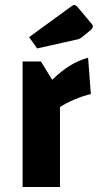

<svg xmlns="http://www.w3.org/2000/svg" viewBox="-20 -745 392 765"><path d="M188 -427Q225 -463 259.5 -484Q294 -505 331 -515L342 -370Q313 -364 276.5 -348.5Q240 -333 219 -318V0H70V-500H143ZM96 -597 266 -721Q271 -725 276 -725Q280 -725 282.5 -723Q285 -721 289 -717L342 -654Q350 -645 350 -640Q350 -633 341 -625L308 -598Q298 -589 284 -587L128 -552Z"/></svg>

Font: Changa SemiBold
Style: Regular
Weight: 600
Designer: Eduardo Rodriguez Tunni
Foundry: Eduardo Rodriguez Tunni
Version: Version 2.002; ttfautohint (v1.5) -l 8 -r 50 -G 150 -x 14 -H